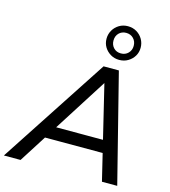

<svg xmlns="http://www.w3.org/2000/svg" viewBox="-192 -1091 1062 1201"><g transform="rotate(15 339.0 -491.0)"><path d="M-54 0 404 -700H503L680 0H581L425 -646H465L54 0ZM116 -175 160 -255H553L567 -175ZM487 -764Q456 -764 431 -779Q406 -794 391.5 -818Q377 -842 377 -872Q377 -902 391.5 -927Q406 -952 431 -967Q456 -982 487 -982Q519 -982 544 -967Q569 -952 583.5 -927Q598 -902 598 -872Q598 -842 583.5 -818Q569 -794 544 -779Q519 -764 487 -764ZM487 -806Q516 -806 534.5 -825Q553 -844 553 -872Q553 -901 534.5 -920Q516 -939 487 -939Q459 -939 440.5 -920.5Q422 -902 422 -872Q422 -844 440 -825Q458 -806 487 -806Z"/></g></svg>

Font: MOST Montserrat Medium
Style: Italic
Weight: 500
Italic angle: -11.3°
Designer: Julieta Ulanovsky
Foundry: Julieta Ulanovsky
Version: Version 8.000;March 11, 2024;FontCreator 15.0.0.2926 64-bit